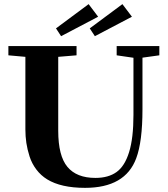

<svg xmlns="http://www.w3.org/2000/svg" viewBox="-20 -883 800 916"><path d="M271.5 -710.4 247.1 -747.6 402.8 -863.3 448.2 -803.2ZM432.6 -710.4 408.2 -747.6 564 -863.3 609.4 -803.2ZM385.7 13.2Q271 13.2 205.1 -27.3Q174.8 -45.9 153.3 -74.5Q131.8 -103 121.1 -136.5Q110.4 -169.9 105.7 -201.2Q101.1 -232.4 101.1 -265.6V-611.8L20 -619.1V-663.1H345.2V-619.1L257.8 -611.8V-259.3Q257.8 -139.2 301.8 -86.7Q345.7 -34.2 435.1 -34.2Q497.1 -34.2 536.1 -62.3Q575.2 -90.3 595.9 -157.2Q616.7 -224.1 616.7 -334.5V-607.4L536.6 -619.1V-663.1H740.2V-619.1L659.7 -607.9V-361.8Q659.7 -207 629.9 -127.9Q577.6 13.2 385.7 13.2Z"/></svg>

Font: Elstob 6pt
Style: Bold
Weight: 700
Designer: Peter S. Baker
Version: Version 1.015